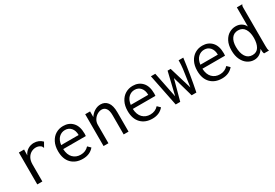

<svg xmlns="http://www.w3.org/2000/svg" viewBox="38 -1522 3423 2389"><g transform="rotate(-30 1750.0 -327.5)"><path d="M458 -418 426 -362 422 -353 415 -357Q412 -368 408 -374.5Q404 -381 391 -389Q365 -406 332 -406Q296 -406 264 -388Q232 -370 212 -333.5Q192 -297 192 -242V1H119V-457H194L192 -373Q211 -418 250.5 -443Q290 -468 337 -468Q410 -468 458 -418Z M549 -227Q549 -302 577 -356.5Q605 -411 652.5 -439.5Q700 -468 759 -468Q842 -468 893.5 -413Q945 -358 945 -251Q945 -240 943 -218H618Q622 -134 665 -91Q708 -48 774 -48Q846 -48 892 -99L932 -60Q874 10 772 10Q670 10 609.5 -52Q549 -114 549 -227ZM872 -274Q872 -338 839.5 -375.5Q807 -413 754 -413Q704 -413 667 -378Q630 -343 621 -274Z M1072 -457H1142V-376Q1169 -418 1210 -443Q1251 -468 1297 -468Q1358 -468 1394.5 -421.5Q1431 -375 1431 -277V0H1361V-275Q1361 -343 1338 -374Q1315 -405 1277 -405Q1246 -405 1214.5 -387Q1183 -369 1162.5 -336.5Q1142 -304 1142 -263V0H1072Z M1549 -227Q1549 -302 1577 -356.5Q1605 -411 1652.5 -439.5Q1700 -468 1759 -468Q1842 -468 1893.5 -413Q1945 -358 1945 -251Q1945 -240 1943 -218H1618Q1622 -134 1665 -91Q1708 -48 1774 -48Q1846 -48 1892 -99L1932 -60Q1874 10 1772 10Q1670 10 1609.5 -52Q1549 -114 1549 -227ZM1872 -274Q1872 -338 1839.5 -375.5Q1807 -413 1754 -413Q1704 -413 1667 -378Q1630 -343 1621 -274Z M2016 -457H2079L2153 -90L2231 -414H2275L2372 -91Q2400 -278 2407 -336.5Q2414 -395 2414 -442V-457H2481Q2451 -225 2405 1H2337L2253 -295L2173 1H2108Z M2549 -227Q2549 -302 2577 -356.5Q2605 -411 2652.5 -439.5Q2700 -468 2759 -468Q2842 -468 2893.5 -413Q2945 -358 2945 -251Q2945 -240 2943 -218H2618Q2622 -134 2665 -91Q2708 -48 2774 -48Q2846 -48 2892 -99L2932 -60Q2874 10 2772 10Q2670 10 2609.5 -52Q2549 -114 2549 -227ZM2872 -274Q2872 -338 2839.5 -375.5Q2807 -413 2754 -413Q2704 -413 2667 -378Q2630 -343 2621 -274Z M3045 -233Q3045 -312 3073 -365Q3101 -418 3145 -443.5Q3189 -469 3238 -469Q3284 -469 3318.5 -448Q3353 -427 3371 -390V-665H3447V-658Q3441 -652 3439.5 -645Q3438 -638 3438 -621L3439 -71Q3439 -47 3440.5 -31.5Q3442 -16 3449 0H3378Q3371 -16 3369.5 -31.5Q3368 -47 3368 -71Q3346 -33 3311.5 -11.5Q3277 10 3234 10Q3185 10 3142 -17.5Q3099 -45 3072 -100Q3045 -155 3045 -233ZM3365 -231Q3365 -312 3333.5 -361Q3302 -410 3239 -410Q3179 -410 3147 -365.5Q3115 -321 3115 -244Q3115 -156 3148.5 -104.5Q3182 -53 3245 -53Q3307 -53 3336 -102Q3365 -151 3365 -231Z"/></g></svg>

Font: Vazir Code
Style: Code
Weight: 400
Foundry: DejaVu fonts team - Redesigned by Saber Rastikerdar
Version: Version 1.1.2